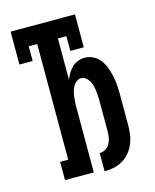

<svg xmlns="http://www.w3.org/2000/svg" viewBox="-112 -812 724 896"><g transform="rotate(-15 250.0 -363.5)"><path d="M281 8V-80Q296 -80 309.5 -88Q323 -96 330.5 -109.5Q338 -123 340.5 -138Q343 -153 343 -169V-320Q343 -332 342 -344Q341 -356 339.5 -368Q338 -380 334.5 -392Q331 -404 325 -414.5Q319 -425 309 -432.5Q299 -440 287 -440Q275 -440 265 -432.5Q255 -425 249 -414.5Q243 -404 239.5 -392Q236 -380 234.5 -368Q233 -356 232 -344Q231 -332 231 -320V0H92V-88H131V-647H90V-576H26V-735H337V-576H272V-647H231V-447Q237 -463 245.5 -477.5Q254 -492 266.5 -504Q279 -516 295 -522Q311 -528 328 -528Q350 -528 370 -517.5Q390 -507 403 -489Q416 -471 423.5 -450Q431 -429 435.5 -407.5Q440 -386 441.5 -364Q443 -342 443 -320V-169Q443 -146 439.5 -123.5Q436 -101 427 -80Q418 -59 403 -41.5Q388 -24 368 -12.5Q348 -1 326 3.5Q304 8 281 8Z"/></g></svg>

Font: Iosevka Curly Slab Semibold
Style: Regular
Weight: 600
Monospace: yes
Designer: Belleve Invis
Foundry: Belleve Invis
Version: Version 22.1.2; ttfautohint (v1.8.4)